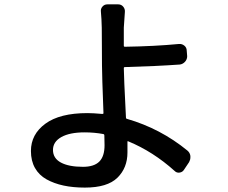

<svg xmlns="http://www.w3.org/2000/svg" viewBox="-20 -809 1040 876"><path d="M457 -146.5Q457 -173.8 456.1 -191.4Q456.1 -196.3 452.1 -197.3Q410.2 -205.1 366.2 -205.1Q297.9 -205.1 259.8 -183.6Q221.7 -162.1 221.7 -125Q221.7 -86.9 257.8 -67.4Q293.9 -47.9 358.4 -47.9Q409.2 -47.9 433.1 -71.8Q457 -95.7 457 -146.5ZM835 -122.1Q846.7 -112.3 848.6 -97.7Q848.6 -93.8 848.6 -90.8Q848.6 -80.1 842.8 -69.3L819.3 -34.2Q812.5 -23.4 799.3 -21.5Q786.1 -19.5 776.4 -29.3Q678.7 -117.2 565.4 -164.1Q560.5 -166 561.5 -161.1Q561.5 -142.6 561.5 -113.3Q561.5 -43 515.6 2Q469.7 46.9 367.2 46.9Q313.5 46.9 270 37.6Q226.6 28.3 192.4 9.3Q158.2 -9.8 139.6 -42.5Q121.1 -75.2 121.1 -120.1Q121.1 -196.3 187 -244.6Q252.9 -293 378.9 -293Q404.3 -293 447.3 -289.1Q452.1 -289.1 452.1 -293Q445.3 -469.7 445.3 -510.7Q445.3 -543 444.8 -603.5Q444.3 -664.1 444.3 -682.6Q443.4 -723.6 440.4 -754.9Q438.5 -768.6 447.3 -778.8Q456.1 -789.1 469.7 -789.1H519.5Q533.2 -789.1 542 -778.8Q550.8 -768.6 549.8 -754.9Q547.9 -729.5 544.9 -682.6Q544.9 -680.7 544.9 -659.2Q544.9 -638.7 544.9 -600.6Q544.9 -595.7 549.8 -595.7Q684.6 -597.7 796.9 -608.4Q810.5 -609.4 821.3 -600.6Q832 -591.8 832 -577.1L834 -552.7Q834 -538.1 824.2 -527.3Q814.5 -516.6 800.8 -514.6Q691.4 -506.8 549.8 -502.9Q544.9 -502.9 544.9 -498Q544.9 -464.8 554.7 -272.5Q554.7 -267.6 559.6 -266.6Q711.9 -222.7 835 -122.1Z"/></svg>

Font: Gen Jyuu GothicL Medium
Style: Regular
Weight: 500
Designer: [Source Han Sans]
Ryoko NISHIZUKA  (kana & ideographs); Paul D. Hunt (Latin, Greek & Cyrillic); Wenlong ZHANG  (bopomofo
Version: Version 1.002.20150607